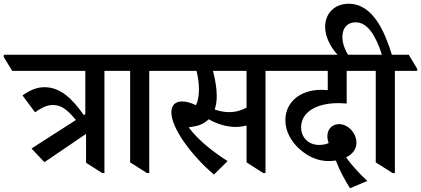

<svg xmlns="http://www.w3.org/2000/svg" viewBox="-71 -916 2245 1024"><path d="M166 -51 388 -202V-48L474 7H486V-538H605V-549L560 -624H-51V-612L-6 -538H384V-307L376 -302C313 -392 250 -451 166 -451C125 -451 86 -434 49 -407L116 -317C151 -342 180 -356 211 -356C259 -356 290 -328 334 -276L97 -124Z M713 7H725V-538H844V-549L799 -624H503V-613L548 -538H623V-50Z M1070 15 1143 -57C1071 -102 989 -165 935 -237C943 -238 952 -239 960 -241C994 -246 1022 -260 1042 -280C1082 -257 1135 -239 1185 -239C1207 -239 1227 -242 1244 -247V-50L1333 7H1345V-538H1464V-549L1419 -624H743V-612L788 -538H977C985 -507 990 -472 990 -441C990 -409 986 -379 974 -355C947 -368 922 -375 901 -375C863 -375 843 -355 843 -317C843 -232 950 -87 1070 15ZM1085 -404C1085 -447 1076 -494 1065 -538H1244V-342C1217 -327 1186 -318 1150 -318C1123 -318 1097 -324 1074 -332C1081 -353 1085 -377 1085 -404Z M1796 88 1888 49C1856 20 1806 -32 1775 -77C1813 -95 1830 -125 1830 -154C1830 -205 1787 -254 1737 -254C1701 -254 1675 -227 1675 -191C1675 -179 1677 -166 1682 -153C1669 -147 1652 -143 1631 -143C1574 -143 1535 -183 1535 -237C1535 -314 1609 -366 1735 -366C1745 -366 1763 -365 1778 -364V-538H1915V-549L1870 -624H1363V-612L1408 -538H1677V-435C1666 -436 1654 -437 1643 -437C1529 -437 1451 -371 1451 -275C1451 -213 1484 -158 1529 -119C1573 -80 1625 -57 1681 -57C1695 -57 1709 -58 1720 -60C1739 -10 1769 47 1796 88Z M2023 7H2035V-538H2154V-549L2109 -624H2019C1982 -743 1920 -896 1788 -896C1712 -896 1663 -843 1663 -773C1663 -709 1704 -647 1741 -612H1794C1771 -642 1755 -683 1755 -719C1755 -768 1782 -797 1826 -797C1887 -797 1931 -732 1966 -624H1813V-613L1858 -538H1933V-50Z"/></svg>

Font: Noto Serif Devanagari SemiCondensed SemiBold
Style: Regular
Weight: 600
Width: 4
Designer: Universal Thirst, Indian Type Foundry and the Monotype Design Team
Foundry: Monotype Imaging Inc.
Version: Version 2.004